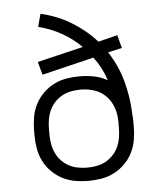

<svg xmlns="http://www.w3.org/2000/svg" viewBox="-53 -781 706 836"><g transform="rotate(-5 300.0 -363.5)"><path d="M300 8Q271 8 242 3Q213 -2 187 -15.5Q161 -29 140 -50Q119 -71 106 -97Q93 -123 88 -152Q83 -181 83 -210V-231Q83 -260 88 -289Q93 -318 106 -344Q119 -370 140 -391Q161 -412 187 -425.5Q213 -439 242 -444Q271 -449 300 -449Q332 -449 363.5 -443Q395 -437 422 -421Q413 -449 399.5 -475Q386 -501 368 -525L141 -470L125 -527L326 -575Q288 -613 240.5 -639.5Q193 -666 140 -679L155 -735Q190 -727 223 -714Q256 -701 286.5 -682.5Q317 -664 344.5 -641.5Q372 -619 396 -592L480 -613L495 -556L434 -542Q454 -511 469 -478Q484 -445 493.5 -410Q503 -375 508.5 -339.5Q514 -304 515 -268Q516 -258 516.5 -249Q517 -240 517 -231V-210Q517 -181 512 -152Q507 -123 494 -97Q481 -71 460 -50Q439 -29 413 -15.5Q387 -2 358 3Q329 8 300 8ZM300 -50Q321 -50 342 -54Q363 -58 381 -68Q399 -78 413.5 -93.5Q428 -109 436.5 -128Q445 -147 448.5 -168Q452 -189 452 -210V-221Q452 -230 452 -239Q452 -248 451 -257Q449 -285 437 -311.5Q425 -338 404 -356.5Q383 -375 355.5 -383Q328 -391 300 -391Q279 -391 258 -387Q237 -383 219 -373Q201 -363 186.5 -347.5Q172 -332 163.5 -313Q155 -294 151.5 -273Q148 -252 148 -231V-210Q148 -189 151.5 -168Q155 -147 163.5 -128Q172 -109 186.5 -93.5Q201 -78 219 -68Q237 -58 258 -54Q279 -50 300 -50Z"/></g></svg>

Font: Iosevka Aile Custom Light
Style: Regular
Weight: 300
Designer: Belleve Invis
Foundry: Belleve Invis
Version: Version 17.0.2; ttfautohint (v1.8.3)